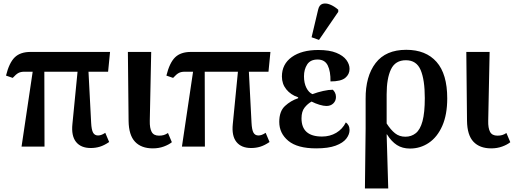

<svg xmlns="http://www.w3.org/2000/svg" viewBox="-20 -830 2914 1087"><path d="M102 0 165 -424H118Q98 -424 84.5 -417Q71 -410 52 -389L14 -402Q32 -475 63.5 -505.5Q95 -536 153 -536H603L592 -424H481L496 -135Q498 -95 507 -79Q516 -63 535 -63Q543 -63 552.5 -66Q562 -69 576 -78L598 -26Q570 -7 545.5 0.5Q521 8 494 8Q438 8 410.5 -26.5Q383 -61 390 -128L419 -424H231L232 0Z M845 10Q780 10 744.5 -27.5Q709 -65 708 -146L704 -536H836L828 -146Q827 -105 838.5 -83.5Q850 -62 880 -62Q896 -62 907.5 -65.5Q919 -69 931 -77L953 -25Q936 -11 907.5 -0.5Q879 10 845 10Z M1010 0 1073 -424H1026Q1006 -424 992.5 -417Q979 -410 960 -389L922 -402Q940 -475 971.5 -505.5Q1003 -536 1061 -536H1511L1500 -424H1389L1404 -135Q1406 -95 1415 -79Q1424 -63 1443 -63Q1451 -63 1460.5 -66Q1470 -69 1484 -78L1506 -26Q1478 -7 1453.5 0.5Q1429 8 1402 8Q1346 8 1318.5 -26.5Q1291 -61 1298 -128L1327 -424H1139L1140 0Z M1770 10Q1664 10 1612.5 -32.5Q1561 -75 1561 -140Q1561 -200 1593.5 -230Q1626 -260 1668 -274V-279Q1626 -293 1601 -324Q1576 -355 1576 -397Q1576 -467 1632 -507Q1688 -547 1782 -547Q1845 -547 1884 -531Q1923 -515 1941 -490.5Q1959 -466 1959 -440Q1959 -409 1934.5 -389Q1910 -369 1851 -369Q1852 -426 1835.5 -459.5Q1819 -493 1778 -493Q1737 -493 1719 -465Q1701 -437 1701 -398Q1701 -360 1714.5 -333Q1728 -306 1749 -297Q1778 -308 1809.5 -315Q1841 -322 1864 -322Q1871 -316 1876.5 -305.5Q1882 -295 1882 -281Q1882 -259 1867 -244.5Q1852 -230 1828 -230Q1812 -230 1788.5 -237Q1765 -244 1744 -255Q1722 -243 1704.5 -221Q1687 -199 1687 -160Q1687 -57 1803 -57Q1848 -57 1883.5 -78Q1919 -99 1938 -137Q1947 -131 1953 -120Q1959 -109 1959 -94Q1959 -69 1940.5 -45Q1922 -21 1880.5 -5.5Q1839 10 1770 10ZM1786 -604 1744 -619 1781 -775Q1787 -802 1805.5 -808Q1824 -814 1848 -804.5Q1872 -795 1895 -775V-763Z M2046 237 2050 -103V-270Q2049 -398 2106.5 -473Q2164 -548 2280 -548Q2391 -548 2451.5 -479.5Q2512 -411 2512 -273Q2512 -181 2484 -117.5Q2456 -54 2408 -21.5Q2360 11 2301 11Q2258 11 2227 -9Q2196 -29 2171 -69H2169L2178 237ZM2275 -56Q2309 -56 2334 -76Q2359 -96 2372 -144Q2385 -192 2385 -275Q2385 -378 2361.5 -433.5Q2338 -489 2278 -489Q2218 -489 2193.5 -437.5Q2169 -386 2169 -296V-131Q2192 -95 2216.5 -75.5Q2241 -56 2275 -56Z M2761 10Q2696 10 2660.5 -27.5Q2625 -65 2624 -146L2620 -536H2752L2744 -146Q2743 -105 2754.5 -83.5Q2766 -62 2796 -62Q2812 -62 2823.5 -65.5Q2835 -69 2847 -77L2869 -25Q2852 -11 2823.5 -0.5Q2795 10 2761 10Z"/></svg>

Font: Noto Serif SemiCondensed SemiBold
Style: Regular
Weight: 600
Width: 4
Designer: Monotype Design Team
Foundry: Monotype Imaging Inc.
Version: Version 2.013; ttfautohint (v1.8.4.7-5d5b)